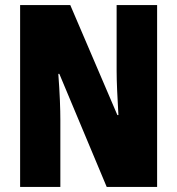

<svg xmlns="http://www.w3.org/2000/svg" viewBox="-20 -734 696 754"><path d="M597 0V-714H438V-455C438 -412 441 -354 445 -282H441L256 -714H59V0H217V-263C217 -304 215 -365 209 -444H213L399 0Z"/></svg>

Font: Noto Sans Ethiopic ExtraCondensed Black
Style: Regular
Weight: 900
Width: 2
Designer: Monotype Design Team
Foundry: Monotype Imaging Inc.
Version: Version 2.102